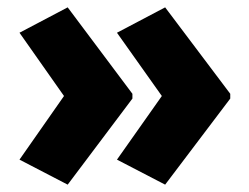

<svg xmlns="http://www.w3.org/2000/svg" viewBox="-20 -542 677 522"><path d="M606 -274 429 -40 298 -108 420 -281 298 -453 429 -522 606 -287ZM340 -274 164 -40 33 -108 154 -281 33 -453 164 -522 340 -287Z"/></svg>

Font: Noto Sans SemiCondensed Black
Style: Regular
Weight: 900
Width: 4
Designer: Monotype Design Team
Foundry: Monotype Imaging Inc.
Version: Version 2.013; ttfautohint (v1.8.4.7-5d5b)